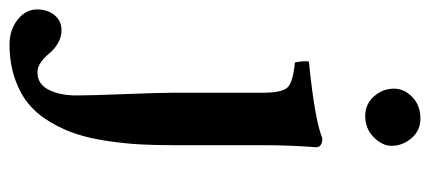

<svg xmlns="http://www.w3.org/2000/svg" viewBox="-350 -420 924 413"><g transform="rotate(90 112.5 -213.0)"><path d="M105 -122.1V-314.9Q105 -357.4 93.5 -369.1Q82 -380.9 40 -384.8Q38.6 -389.6 37.6 -399.9Q36.6 -410.2 38.1 -415Q161.6 -427.2 203.1 -443.8Q222.2 -443.8 222.2 -430.2Q222.2 -428.7 220.9 -411.6Q219.7 -394.5 218.8 -368.7Q217.8 -342.8 217.8 -320.8V-122.1Q217.8 -83.5 216.1 -52Q214.4 -20.5 209 16.8Q203.6 54.2 194.3 83.3Q185.1 112.3 168.5 140.6Q151.9 168.9 129.6 187.5Q107.4 206.1 74.5 217.5Q41.5 229 1 229Q-29.8 229 -52 211.7Q-74.2 194.3 -74.2 169.9Q-74.2 147 -61.8 132.1Q-49.3 117.2 -29.8 117.2Q-14.2 117.2 -1 125.2Q12.2 133.3 20 143.1Q27.8 152.8 38.6 160.9Q49.3 168.9 61 168.9Q86.4 168.9 98.6 144.8Q110.8 120.6 110.8 85Q110.8 55.7 107.9 -19.3Q105 -94.2 105 -122.1ZM96.2 -598.1Q96.2 -620.1 114.3 -637.5Q132.3 -654.8 160.2 -654.8Q186.5 -654.8 202.9 -635.5Q219.2 -616.2 219.2 -592.8Q219.2 -572.8 200.7 -554.4Q182.1 -536.1 154.8 -536.1Q129.4 -536.1 112.8 -554.9Q96.2 -573.7 96.2 -598.1Z"/></g></svg>

Font: Common Serif SemiBold
Style: Regular
Weight: 600
Designer: Philipp H. Poll, Khaled Hosny
Foundry: Stefan Peev, Context Ltd.
Version: Version 1.026